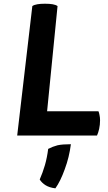

<svg xmlns="http://www.w3.org/2000/svg" viewBox="-20 -735 585 1041"><path d="M505.9 0Q512.7 -14.6 517.6 -36.1Q522.5 -58.6 522.5 -83Q522.5 -98.6 519.5 -111.3Q517.6 -124 513.7 -131.8Q420.9 -131.8 235.4 -131.8Q249 -274.4 292 -702.1Q282.2 -709 265.6 -711.9Q249 -714.8 223.6 -714.8Q199.2 -714.8 182.6 -711.9Q165 -709 155.3 -702.1Q127.9 -467.8 73.2 0Q181.6 0 505.9 0ZM364.3 46.9Q318.4 46.9 292 52.7Q265.6 59.6 241.2 72.3Q235.4 119.1 223.6 160.2Q211.9 200.2 195.3 238.3Q207 256.8 227.5 269.5Q248 282.2 280.3 286.1Q307.6 248 331.1 182.6Q355.5 117.2 364.3 46.9Z"/></svg>

Font: cl
Style: Bold Italic
Weight: 400
Designer: Mitja Miklavcic
Version: Version 7.504; 2011; Build 1022